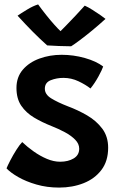

<svg xmlns="http://www.w3.org/2000/svg" viewBox="-20 -809 536 869"><path d="M247.5 40Q192.5 40 145 26.2Q97.5 12.5 62.2 -7.8Q27 -28 9.5 -47Q14 -58.5 26.5 -82.8Q39 -107 54.2 -131Q69.5 -155 80.5 -166Q103.5 -144 132.5 -123.5Q161.5 -103 192.2 -90Q223 -77 252 -77Q288.5 -77 313.5 -92Q338.5 -107 338.5 -136Q338.5 -158 320.5 -176.5Q302.5 -195 273.8 -210.5Q245 -226 213 -238.5Q170 -255.5 134 -277Q98 -298.5 76.2 -330.5Q54.5 -362.5 54.5 -411Q54.5 -460 83.2 -493.5Q112 -527 158.8 -544Q205.5 -561 259 -561Q312.5 -561 364 -546.5Q415.5 -532 447 -508Q442.5 -494 425.8 -463.2Q409 -432.5 389.5 -408.5Q368 -425.5 335.5 -441Q303 -456.5 267 -456.5Q236.5 -456.5 209.8 -446Q183 -435.5 183 -407.5Q183 -381.5 211.8 -363.8Q240.5 -346 288 -327.5Q332.5 -311 374.2 -286.8Q416 -262.5 442.8 -226.8Q469.5 -191 469.5 -140.5Q469.5 -80 439.2 -40Q409 0 358.5 20Q308 40 247.5 40ZM363.5 -783.5Q378.5 -777 398.8 -764.2Q419 -751.5 436 -739.5Q453 -727.5 457.5 -723.5Q428 -696.5 397 -671Q366 -645.5 340.5 -626.5Q315 -607.5 302 -599.5Q279 -599.5 245.8 -600.8Q212.5 -602 193.5 -603.5Q161 -632.5 128.5 -665.2Q96 -698 59.5 -738Q74.5 -748.5 102 -765.2Q129.5 -782 152.5 -789Q169.5 -765.5 189.2 -740.8Q209 -716 226.5 -696.5Q244 -677 254 -668Q263.5 -677.5 282 -696.5Q300.5 -715.5 322.2 -738.5Q344 -761.5 363.5 -783.5Z"/></svg>

Font: Grandstander SemiBold
Style: Regular
Weight: 600
Designer: Tyler Finck
Foundry: Etcetera Type Co
Version: Version 1.200; ttfautohint (v1.8.3)